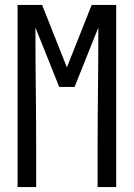

<svg xmlns="http://www.w3.org/2000/svg" viewBox="-20 -755 540 775"><path d="M51 0V-735H150L250 -483L350 -735H449V0H374V-147Q374 -271 375.5 -395.5Q377 -520 377 -644L281 -404H219L123 -644Q123 -520 124.5 -395.5Q126 -271 126 -147V0Z"/></svg>

Font: Moesevka
Style: Regular
Weight: 400
Monospace: yes
Designer: Belleve Invis
Foundry: Belleve Invis
Version: Version 32.5.0; ttfautohint (v1.8.4)